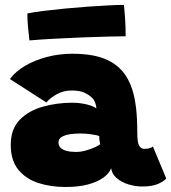

<svg xmlns="http://www.w3.org/2000/svg" viewBox="-20 -758 700 786"><path d="M248.5 7.5Q187 7.5 136 -9.2Q85 -26 54.5 -64Q24 -102 24 -165Q24 -229.5 60.5 -267.2Q97 -305 155 -321.2Q213 -337.5 277 -337.5Q298 -337.5 317.2 -334.2Q336.5 -331 351.5 -325.8Q366.5 -320.5 374.5 -314.5Q374.5 -325 369.5 -338Q364.5 -351 355.5 -359Q343 -370.5 324.5 -379Q306 -387.5 272 -387.5Q239.5 -387.5 212 -372Q184.5 -356.5 170 -338.5L20.5 -434.5Q43.5 -465.5 83.2 -488.8Q123 -512 172.8 -525Q222.5 -538 276 -538Q367.5 -538 422.2 -511.2Q477 -484.5 504.5 -432Q517 -408.5 525 -379.5Q533 -350.5 537 -316.5Q539.5 -293.5 540.8 -268.2Q542 -243 542 -215.5Q542 -174 549.8 -161.2Q557.5 -148.5 571 -148.5Q582.5 -148.5 592.2 -151.2Q602 -154 606 -158L660.5 -27.5Q653 -17 628.5 -5.8Q604 5.5 562.5 5.5Q533 5.5 504.8 -3.5Q476.5 -12.5 457.2 -29.2Q438 -46 435 -69.5Q428.5 -50 405 -32.2Q381.5 -14.5 342.5 -3.5Q303.5 7.5 248.5 7.5ZM292 -136Q310 -136 330.2 -141.5Q350.5 -147 367 -154.5Q383.5 -162 390 -167.5Q388.5 -173 387.2 -184.2Q386 -195.5 386 -201Q377 -205 353.2 -208.2Q329.5 -211.5 307.5 -211.5Q287 -211.5 266.8 -208.5Q246.5 -205.5 233 -197.8Q219.5 -190 219.5 -175Q219.5 -161.5 228 -153Q236.5 -144.5 252.8 -140.2Q269 -136 292 -136ZM494.5 -609.5Q468.5 -609.5 421.2 -608.2Q374 -607 316.8 -604.8Q259.5 -602.5 202.5 -599.5Q145.5 -596.5 100.5 -592.5Q97 -621.5 94.5 -648.5Q92 -675.5 92 -703Q119 -708.5 159.5 -713.5Q200 -718.5 246.8 -723Q293.5 -727.5 339.8 -730.8Q386 -734 424.8 -736Q463.5 -738 487.5 -738Q489 -723.5 491.8 -686.8Q494.5 -650 494.5 -609.5Z"/></svg>

Font: Grandstander Thin Black
Style: Regular
Weight: 900
Version: Version 1.200